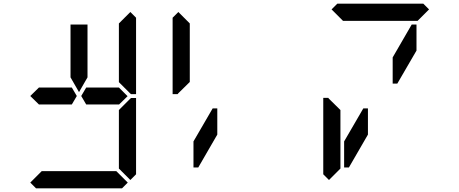

<svg xmlns="http://www.w3.org/2000/svg" viewBox="-20 -1020 2488 1040"><path d="M686 -955 717 -924V-510H690L685 -514L624 -575V-607V-782V-887V-893ZM685 -485 690 -489H717V-76L686 -45L624 -107V-113V-218V-424ZM672 -31 641 0H175L144 -31L206 -93H226H362H454H590H610ZM144 -500 192 -547V-546H328H369L396 -500L369 -454H212H209H192V-453ZM624 -546 671 -499 624 -453V-454H606H604H475H454H447L420 -500L447 -546H454H475H488ZM362 -673V-887H454V-876V-673V-601L408 -521L362 -601Z M946 -515 942 -510H915V-924L946 -955L1008 -893V-887V-782V-576ZM1157 -291 1054 -113H1028V-254L1132 -433H1157Z M1776 -969 1807 -1000H2273L2304 -969L2242 -907H2222H2086H1994H1858H1838ZM1762 -45 1731 -76V-490H1758L1762 -485L1824 -424V-218V-113V-107ZM2210 -887H2236V-746L2132 -567H2107V-709ZM1973 -291 1870 -113H1844V-254L1948 -433H1973Z"/></svg>

Font: DSEG14 Classic
Style: Regular
Weight: 400
Designer: Keshikan(Twitter:@keshinomi_88pro)
Version: Version 0.46